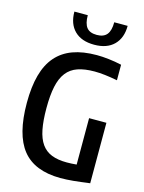

<svg xmlns="http://www.w3.org/2000/svg" viewBox="-141 -1044 851 1135"><g transform="rotate(15 285.0 -476.0)"><path d="M332 -803Q254 -803 211.5 -845Q169 -887 169 -962H251Q251 -911 270 -887Q289 -863 332 -863Q374 -863 393.5 -887Q413 -911 413 -962H495Q495 -888 452.5 -845.5Q410 -803 332 -803ZM342 10Q184 9 110.5 -83Q37 -175 37 -369Q37 -467 56.5 -538.5Q76 -610 116.5 -656.5Q157 -703 218.5 -725.5Q280 -748 365 -748Q397 -748 437 -743.5Q477 -739 517 -730V-635Q475 -643 440.5 -647Q406 -651 377 -651Q316 -651 274 -636.5Q232 -622 206 -588.5Q180 -555 168.5 -501Q157 -447 157 -369Q157 -292 167.5 -238.5Q178 -185 201.5 -152Q225 -119 263 -104Q301 -89 355 -89Q383 -89 416 -92V-376H522V-6Q463 2 421.5 6Q380 10 342 10Z"/></g></svg>

Font: Encode Sans Compressed
Style: SemiBold
Weight: 600
Designer: Pablo Impallari, Andres Torresi
Foundry: Pablo Impallari, Andres Torresi
Version: Version 1.000; ttfautohint (v1.00) -l 8 -r 50 -G 200 -x 14 -